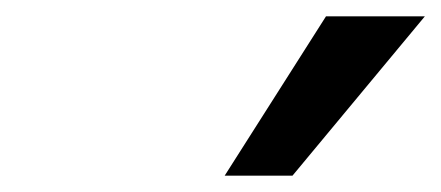

<svg xmlns="http://www.w3.org/2000/svg" viewBox="-20 -772 540 235"><path d="M255 -557 379 -752H500L338 -557Z"/></svg>

Font: Nunito Sans 10pt SemiCondensed
Style: Bold Italic
Weight: 700
Width: 4
Italic angle: -9°
Designer: Vernon Adams
Foundry: Vernon Adams
Version: Version 3.101;gftools[0.9.27]